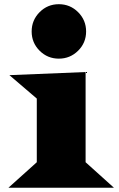

<svg xmlns="http://www.w3.org/2000/svg" viewBox="-20 -877 555 897"><path d="M345 -640.1Q307.6 -603 254.9 -603Q202.1 -603 165 -640.1Q127.9 -677.2 127.9 -730Q127.9 -782.7 165 -820.1Q202.1 -857.4 254.9 -857.4Q307.6 -857.4 345 -820.1Q382.3 -782.7 382.3 -730Q382.3 -677.2 345 -640.1ZM19.5 0 151.9 -119.1V-416.5L23.9 -525.9L379.9 -540.5V-119.1L512.2 0Z"/></svg>

Font: Goblin
Style: Regular
Weight: 400
Designer: Riccardo De Franceschi
Foundry: Sorkin Type Co.
Version: Version 1.001